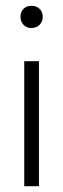

<svg xmlns="http://www.w3.org/2000/svg" viewBox="-20 -645 219 665"><path d="M64 -433H115V0H64ZM89 -548Q72 -548 61.5 -559Q51 -570 51 -587Q51 -604 61.5 -614.5Q72 -625 89 -625Q106 -625 117 -614.5Q128 -604 128 -587Q128 -570 117 -559Q106 -548 89 -548Z"/></svg>

Font: Tilda Sans Light
Style: Regular
Weight: 300
Designer: ParaType Ltd
Foundry: ParaType Ltd
Version: Version 1.009